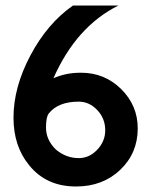

<svg xmlns="http://www.w3.org/2000/svg" viewBox="-20 -667 550 697"><path d="M362 -194Q362 -237 333 -267.5Q304 -298 266 -298Q191 -298 157 -255Q147 -242 147 -204Q147 -159 183 -124Q220 -93 266 -93Q304 -93 333 -123.5Q362 -154 362 -194ZM480 -201Q480 -111 416.5 -50.5Q353 10 256 10Q148 10 86 -67Q29 -136 29 -240Q29 -350 90.5 -466Q152 -582 245 -647H410Q257 -571 174 -383Q197 -393 221 -398Q245 -403 274 -403Q360 -403 420 -343.5Q480 -284 480 -201Z"/></svg>

Font: RailwayN12
Style: Semibold
Weight: 400
Version: 1999; 1.0, initial release  Kernus: V2.0